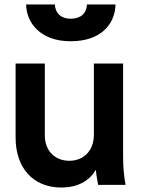

<svg xmlns="http://www.w3.org/2000/svg" viewBox="-20 -829 633 861"><path d="M255 12C324 12 380 -15 410 -68C411 -49 415 -28 420 0H543C535 -47 532 -80 532 -129V-544H401V-225C401 -153 355 -108 291 -108C226 -108 181 -153 181 -222V-544H50V-211C50 -78 127 12 255 12ZM97 -809C99 -726 161 -644 297 -644C434 -644 496 -722 498 -809H370C368 -769 342 -745 297 -745C254 -745 228 -769 226 -809Z"/></svg>

Font: Mluvka
Style: Bold
Weight: 700
Designer: Modified by Jiří Krblich, Original typeface by Gumpita Rahayu
Foundry: Gumpita Rahayu & Jiří Krblich
Version: Version 2.000;Glyphs 3.1.1 (3134)